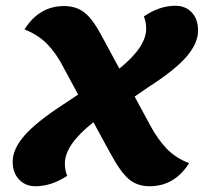

<svg xmlns="http://www.w3.org/2000/svg" viewBox="-20 -621 728 666"><path d="M636 -55Q585 25 499 25Q456 25 427 0.5Q398 -24 363 -89L304 -197Q205 -119 205 -54Q205 -30 213 -11Q158 25 103 25Q68 25 46 1.5Q24 -22 24 -60Q24 -104 64.5 -150.5Q105 -197 197 -257L251 -293L202 -384Q176 -435 144.5 -467.5Q113 -500 65 -519Q116 -600 202 -600Q246 -600 275.5 -575.5Q305 -551 339 -485L394 -383Q487 -458 487 -521Q487 -545 479 -564Q533 -601 588 -601Q624 -601 645.5 -577.5Q667 -554 667 -515Q667 -471 627 -424.5Q587 -378 495 -319L447 -286L499 -190Q526 -139 557.5 -106Q589 -73 636 -55Z"/></svg>

Font: Lemonada SemiBold
Style: Regular
Weight: 600
Designer: Mohamed Gaber (Arabic) Eduardo Tunni (Latin)
Foundry: Kief Type Foundry
Version: Version 3.006